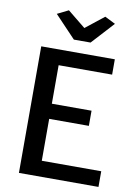

<svg xmlns="http://www.w3.org/2000/svg" viewBox="-103 -1043 798 1110"><g transform="rotate(10 295.5 -488.0)"><path d="M88 0V-743H520V-653H206V-427H439V-338H206V-92H555V0ZM267 -814 144 -943.5 209.5 -976 315 -890.5 423 -976 485 -945 365 -814Z"/></g></svg>

Font: Koeln Type Sans
Style: Regular
Weight: 400
Designer: Eben Sorkin
Foundry: Eben Sorkin
Version: Version 2.001